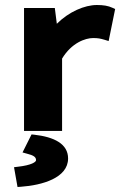

<svg xmlns="http://www.w3.org/2000/svg" viewBox="-20 -523 480 767"><path d="M228 0V-289C266 -352 321 -371 352 -371C372 -371 381 -369 398 -364L414 -359L440 -487L429 -492C412 -500 393 -503 367 -503C318 -503 255 -476 207 -428L199 -491H76V0ZM106 14 70 86 88 91C116 98 124 105 124 117C124 124 106 137 52 143L36 145L50 224L64 223C148 217 252 188 252 110C252 52 197 24 116 15Z"/></svg>

Font: Falling Sky
Style: Bd+
Weight: 400
Designer: Paul D. Hunt
Foundry: Adobe Systems Incorporated
Version: Version 1.02